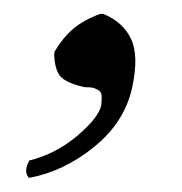

<svg xmlns="http://www.w3.org/2000/svg" viewBox="-20 -122 260 275"><path d="M57.6 -43.9 58.1 -47.9Q69.8 -67.9 84.7 -80.6Q99.6 -93.3 123.5 -102.1H127.9Q155.8 -90.8 167.5 -66.7Q179.2 -42.5 169.4 2.9Q158.7 52.7 115.2 88.1Q71.8 123.5 21.5 132.8Q13.2 124 22 107.9Q59.6 98.6 90.3 72.8Q121.1 46.9 125 28.8Q126 19.5 125.5 14.4Q125 9.3 120.1 6.6Q115.2 3.9 111.3 3.4Q107.4 2.9 101.6 2.9Q77.1 -2.4 67.9 -11.2Q58.6 -20 57.6 -43.9Z"/></svg>

Font: Linux Biolinum G
Style: Italic
Weight: 400
Italic angle: -12°
Designer: Philipp H. Poll
Foundry: Philipp H. Poll
Version: Version 0.5.1